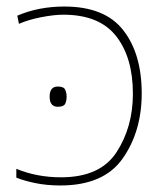

<svg xmlns="http://www.w3.org/2000/svg" viewBox="-20 -558 513 588"><path d="M177 -538Q98 -538 33 -510L38 -485Q68 -498 107 -505.5Q146 -513 174 -513Q284 -513 335.5 -447.5Q387 -382 387 -271Q387 -169 337 -92Q287 -15 167 -15Q93 -15 30 -41V-14Q55 -4 89.5 3Q124 10 165 10Q298 10 356 -73Q414 -156 414 -272Q414 -393 357.5 -465.5Q301 -538 177 -538ZM157 -293Q132 -293 132 -262Q132 -231 157 -231Q175 -231 179.5 -240Q184 -249 184 -262Q184 -274 179.5 -283.5Q175 -293 157 -293Z"/></svg>

Font: Noto Sans UI Thin
Style: Regular
Weight: 250
Designer: Monotype Design Team
Foundry: Monotype Imaging Inc.
Version: Version 1.901